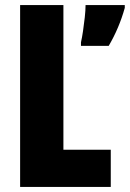

<svg xmlns="http://www.w3.org/2000/svg" viewBox="-20 -734 510 754"><path d="M59 0V-714H229V-146H415V0ZM470 -703Q448 -624 407 -554H298V-568Q302 -585 306 -612Q310 -639 313 -666.5Q316 -694 316 -714H470Z"/></svg>

Font: Noto Sans Khmer UI ExtraCondensed Black
Style: Regular
Weight: 900
Width: 2
Designer: Danh Hong and the Monotype Design Team
Foundry: Monotype Imaging Inc.
Version: Version 2.002; ttfautohint (v1.8.4.7-5d5b)